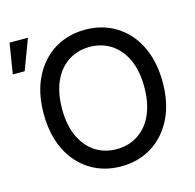

<svg xmlns="http://www.w3.org/2000/svg" viewBox="-130 -889 1029 1014"><g transform="rotate(-15 384.0 -382.0)"><path d="M736.5 -363.6C736.5 -518.1 676.5 -632.1 578.5 -692.1C529.5 -722.3 473.7 -737.2 411.2 -737.2C286.2 -737.2 184.7 -675.1 128.2 -563.2C100.1 -507.5 85.9 -440.7 85.9 -363.6C85.9 -209.2 146 -95.2 244 -35.2C293 -5 348.7 9.9 411.2 9.9C536.2 9.9 637.8 -52.2 694.2 -164.1C722.3 -219.8 736.5 -286.6 736.5 -363.6ZM636 -363.6C636 -242.9 593.8 -158.7 525.9 -116.1C492.2 -94.8 453.8 -84.2 411.2 -84.2C326 -84.2 255.7 -127.1 216.3 -210.6C196.4 -252.1 186.4 -303.3 186.4 -363.6C186.4 -484.4 228.7 -568.5 296.5 -611.2C330.3 -632.5 368.6 -643.1 411.2 -643.1C496.4 -643.1 566.8 -600.1 606.5 -516.7C626.1 -475.1 636 -424 636 -363.6ZM47.2 -607.6 109.7 -774.1H9.2L-17.8 -607.6Z"/></g></svg>

Font: Inter 465
Style: Regular
Weight: 400
Designer: Rasmus Andersson
Foundry: rsms
Version: Version 3.019;Glyphs 3.1.2 (3151)